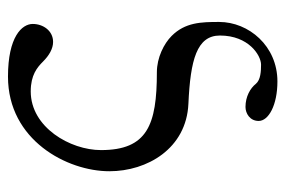

<svg xmlns="http://www.w3.org/2000/svg" viewBox="-137 -345 715 481"><g transform="rotate(-90 220.5 -104.5)"><path d="M32 -188C32 -93 89 5 201 10C311 15 372 31 372 89C372 161 322 192 299 192C283 192 261 191 251 179C240 165 219 153 193 153C177 153 158 164 158 186C158 211 198 233 257 233C346 233 406 161 406 87C406 42 405 2 371 -32C352 -51 317 -69 280 -69C148 -69 85 -93 85 -209C85 -286 142 -385 232 -385C273 -385 292 -369 307 -354C322 -339 339 -329 356 -329C384 -329 401 -354 401 -380C401 -407 369 -442 269 -442C110 -442 32 -294 32 -188Z"/></g></svg>

Font: Libertinus Math
Style: Regular
Weight: 400
Designer: Philipp H. Poll
Foundry: Khaled Hosny
Version: Version 6.2